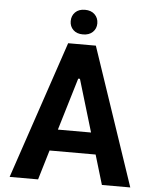

<svg xmlns="http://www.w3.org/2000/svg" viewBox="-60 -960 815 1010"><g transform="rotate(5 347.5 -455.0)"><path d="M179.3 0H29.1L274.5 -727.3H420.8L666.2 0H516.3L469.5 -156.6H226.2ZM343.4 -546.2 260.3 -269.9H435.4L352.6 -546.2ZM277.7 -844.5Q277.7 -872.9 296.3 -891.5Q315 -910.2 347.7 -910.2Q380.3 -910.2 399.3 -891.5Q418.3 -872.9 418.3 -844.5Q418.3 -816.8 399.3 -798.5Q380.3 -780.2 347.7 -780.2Q315 -780.2 296.3 -798.5Q277.7 -816.8 277.7 -844.5Z"/></g></svg>

Font: Interface
Style: Bold
Weight: 700
Designer: Rasmus Andersson
Foundry: rsms
Version: Version 1.8